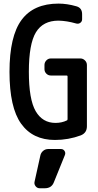

<svg xmlns="http://www.w3.org/2000/svg" viewBox="-20 -760 540 1056"><path d="M245.1 59.6H315.4Q328.1 59.6 335 70.3Q341.8 81.1 336.9 92.8L276.4 242.2Q263.7 275.4 226.6 275.4H198.2Q184.6 275.4 175.8 264.2Q167 252.9 169.9 240.2L202.1 94.7Q205.1 80.1 217.3 69.8Q229.5 59.6 245.1 59.6ZM282.2 9.8Q160.2 9.8 96.2 -79.6Q32.2 -168.9 32.2 -364.7Q32.2 -560.5 98.6 -650.4Q165 -740.2 301.8 -740.2Q348.6 -740.2 399.4 -725.6Q432.6 -716.8 431.6 -679.7V-654.3Q431.6 -641.6 421.4 -634.3Q411.1 -627 398.4 -630.9Q347.7 -645.5 301.8 -646.5Q216.8 -646.5 177.7 -582.5Q138.7 -518.6 138.7 -365.2Q138.7 -212.9 176.3 -148.4Q213.9 -84 285.2 -84Q320.3 -84 347.7 -97.7Q351.6 -98.6 351.6 -105.5V-339.8Q351.6 -344.7 346.7 -344.7H259.8Q245.1 -344.7 234.9 -355Q224.6 -365.2 224.6 -379.9V-402.3Q224.6 -417 234.9 -427.7Q245.1 -438.5 259.8 -438.5H421.9Q436.5 -438.5 447.3 -427.7Q458 -417 458 -402.3V-65.4Q458 -29.3 424.8 -15.6Q356.4 9.8 282.2 9.8Z"/></svg>

Font: Rounded-L Mgen+ 1m medium
Style: Regular
Weight: 500
Designer: [Source Han Sans]
Ryoko NISHIZUKA  (kana & ideographs); Paul D. Hunt (Latin, Greek & Cyrillic); Wenlong ZHANG  (bopomofo
Version: Version 1.059.20150602